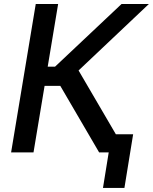

<svg xmlns="http://www.w3.org/2000/svg" viewBox="-20 -747 750 941"><path d="M465.9 0 275.6 -326H198.5L144.2 0H34.4L155.2 -727.3H264.9L213.8 -420.1H249.6L575.6 -727.3H709.5L365.1 -401.6L547.9 -88.8H632.5L589.8 174H484.7L512.8 0Z"/></svg>

Font: Karasuma Gothic
Style: Medium Italic
Weight: 500
Italic angle: 9.39998°
Designer: Rasmus Andersson / Ryoko Nishizuka
Foundry: Genbu
Version: Version 1.00